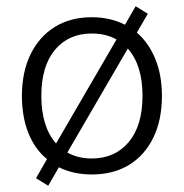

<svg xmlns="http://www.w3.org/2000/svg" viewBox="-20 -549 587 613"><path d="M134 44 95 20 130 -41Q91 -73 70.5 -124.5Q50 -176 50 -243Q50 -319 77.5 -375.5Q105 -432 155 -463Q205 -494 273 -494Q332 -494 379 -470L413 -529L452 -505L417 -445Q455 -412 476 -360.5Q497 -309 497 -243Q497 -166 469.5 -109.5Q442 -53 392 -22.5Q342 8 273 8Q214 8 168 -15ZM112 -243Q112 -144 159 -91L352 -423Q318 -442 273 -442Q199 -442 155.5 -390Q112 -338 112 -243ZM273 -43Q347 -43 391 -95.5Q435 -148 435 -243Q435 -341 388 -394L195 -62Q229 -43 273 -43Z"/></svg>

Font: Nunito Sans Light
Style: Regular
Weight: 300
Designer: Vernon Adams
Foundry: Vernon Adams
Version: Version 3.101; ttfautohint (v1.8.4.7-5d5b);gftools[0.9.27]